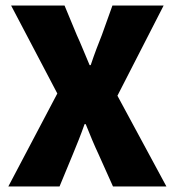

<svg xmlns="http://www.w3.org/2000/svg" viewBox="-20 -670 628 690"><path d="M10 0H194L242 -116C256 -150 270 -184 284 -224H288C304 -184 318 -150 334 -116L386 0H578L402 -326L568 -650H384L346 -544C334 -514 320 -478 306 -436H302C284 -478 270 -514 256 -544L212 -650H20L186 -334Z"/></svg>

Font: Giro Sans Black
Style: Regular
Weight: 900
Designer: Paul D. Hunt
Foundry: Adobe Systems Incorporated
Version: Version 1.000;PS 1.0;hotconv 1.0.88;makeotf.lib2.5.647800